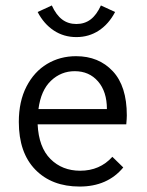

<svg xmlns="http://www.w3.org/2000/svg" viewBox="-20 -674 540 704"><path d="M49 -227Q49 -302 77 -356.5Q105 -411 152.5 -439.5Q200 -468 259 -468Q342 -468 393.5 -413Q445 -358 445 -251Q445 -240 443 -218H118Q122 -134 165 -91Q208 -48 274 -48Q346 -48 392 -99L432 -60Q374 10 272 10Q170 10 109.5 -52Q49 -114 49 -227ZM372 -274Q372 -338 339.5 -375.5Q307 -413 254 -413Q204 -413 167 -378Q130 -343 121 -274ZM402 -630Q379 -586 342.5 -562Q306 -538 260 -538Q214 -538 177.5 -562Q141 -586 118 -630L170 -654Q186 -619 208 -602.5Q230 -586 260 -586Q290 -586 312 -602.5Q334 -619 350 -654Z"/></svg>

Font: Vazir Code FD
Style: Code-FD
Weight: 400
Foundry: DejaVu fonts team - Redesigned by Saber Rastikerdar
Version: Version 1.1.2